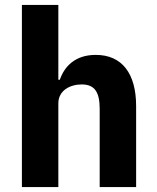

<svg xmlns="http://www.w3.org/2000/svg" viewBox="-20 -760 636 780"><path d="M69 0H217V-340C217 -392 264 -417 312 -417C366 -417 385 -384 385 -317V0H533V-329C533 -461 476 -537 369 -537C286 -537 242 -491 223 -436H217V-740H69Z"/></svg>

Font: IBM Plex Devanagari
Style: Bold
Weight: 700
Designer: Mike Abbink, Paul van der Laan, Pieter van Rosmalen, Erin McLaughlin
Foundry: Bold Monday
Version: Version 1.0